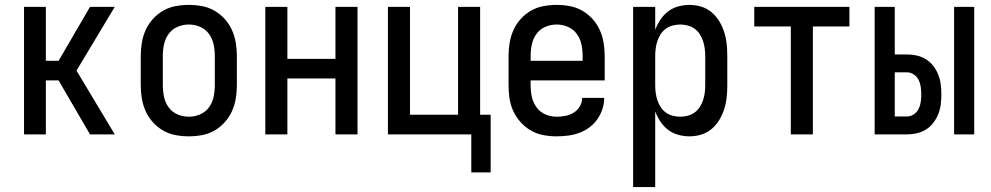

<svg xmlns="http://www.w3.org/2000/svg" viewBox="-20 -548 4040 783"><path d="M78 0V-520H167V-300H219L347 -520H448L292 -260L448 0H347L219 -220H167V0Z M750 8Q723 8 696 3Q669 -2 645.5 -15.5Q622 -29 603.5 -49.5Q585 -70 574 -94.5Q563 -119 558.5 -146Q554 -173 554 -200V-320Q554 -347 558.5 -374Q563 -401 574 -425.5Q585 -450 603.5 -470.5Q622 -491 645.5 -504.5Q669 -518 696 -523Q723 -528 750 -528Q777 -528 804 -523Q831 -518 854.5 -504.5Q878 -491 896.5 -470.5Q915 -450 926 -425.5Q937 -401 941.5 -374Q946 -347 946 -320V-200Q946 -173 941.5 -146Q937 -119 926 -94.5Q915 -70 896.5 -49.5Q878 -29 854.5 -15.5Q831 -2 804 3Q777 8 750 8ZM750 -72Q774 -72 796 -81.5Q818 -91 832 -110Q846 -129 851 -152.5Q856 -176 856 -200V-320Q856 -344 851 -367.5Q846 -391 832 -410Q818 -429 796 -438.5Q774 -448 750 -448Q726 -448 704 -438.5Q682 -429 668 -410Q654 -391 649 -367.5Q644 -344 644 -320V-200Q644 -176 649 -152.5Q654 -129 668 -110Q682 -91 704 -81.5Q726 -72 750 -72Z M1062 0V-520H1152V-308H1348V-520H1438V0H1348V-228H1152V0Z M1902 155V0H1562V-520H1652V-80H1848V-520H1938V-80H1981V155Z M2250 8Q2223 8 2196 3Q2169 -2 2145.5 -15.5Q2122 -29 2103.5 -49.5Q2085 -70 2073.5 -94.5Q2062 -119 2058 -146Q2054 -173 2054 -200V-320Q2054 -347 2058.5 -374Q2063 -401 2074 -425.5Q2085 -450 2103.5 -470.5Q2122 -491 2145.5 -504.5Q2169 -518 2196 -523Q2223 -528 2250 -528Q2277 -528 2304 -523Q2331 -518 2354.5 -504.5Q2378 -491 2396.5 -470.5Q2415 -450 2426 -425.5Q2437 -401 2441.5 -374Q2446 -347 2446 -320V-220H2144V-200Q2144 -176 2149 -153Q2154 -130 2168 -110.5Q2182 -91 2204 -81.5Q2226 -72 2250 -72Q2268 -72 2286 -75.5Q2304 -79 2319.5 -88.5Q2335 -98 2344.5 -114Q2354 -130 2354 -149H2444Q2444 -125 2436.5 -102.5Q2429 -80 2415.5 -61Q2402 -42 2383 -28Q2364 -14 2342 -6Q2320 2 2296.5 5Q2273 8 2250 8ZM2144 -300H2356V-320Q2356 -344 2351 -367.5Q2346 -391 2332 -410Q2318 -429 2296 -438.5Q2274 -448 2250 -448Q2226 -448 2204 -438.5Q2182 -429 2168 -410Q2154 -391 2149 -367.5Q2144 -344 2144 -320Z M2562 215V-520H2652V-426Q2660 -448 2673 -467.5Q2686 -487 2704 -501Q2722 -515 2745 -521.5Q2768 -528 2791 -528Q2816 -528 2839.5 -521Q2863 -514 2882 -498Q2901 -482 2913.5 -461Q2926 -440 2933.5 -416.5Q2941 -393 2943.5 -368.5Q2946 -344 2946 -320V-200Q2946 -176 2943.5 -151.5Q2941 -127 2933.5 -103.5Q2926 -80 2913.5 -59Q2901 -38 2882 -22Q2863 -6 2839.5 1Q2816 8 2791 8Q2768 8 2745 1.5Q2722 -5 2704 -19Q2686 -33 2673 -52.5Q2660 -72 2652 -94V215ZM2754 -72Q2769 -72 2784.5 -76Q2800 -80 2812.5 -89Q2825 -98 2833.5 -111Q2842 -124 2847 -139Q2852 -154 2854 -169.5Q2856 -185 2856 -200V-320Q2856 -335 2854 -350.5Q2852 -366 2847 -381Q2842 -396 2833.5 -409Q2825 -422 2812.5 -431Q2800 -440 2784.5 -444Q2769 -448 2754 -448Q2739 -448 2723.5 -444Q2708 -440 2695.5 -431Q2683 -422 2674.5 -409Q2666 -396 2661 -381Q2656 -366 2654 -350.5Q2652 -335 2652 -320V-200Q2652 -185 2654 -169.5Q2656 -154 2661 -139Q2666 -124 2674.5 -111Q2683 -98 2695.5 -89Q2708 -80 2723.5 -76Q2739 -72 2754 -72Z M3205 0V-440H3056V-520H3444V-440H3295V0Z M3871 0V-520H3953V0ZM3547 0V-520H3629V-326H3679Q3699 -326 3719 -321.5Q3739 -317 3756.5 -306Q3774 -295 3786.5 -278.5Q3799 -262 3806.5 -243Q3814 -224 3816.5 -203.5Q3819 -183 3819 -163Q3819 -143 3816.5 -122.5Q3814 -102 3806.5 -83Q3799 -64 3786.5 -47.5Q3774 -31 3756.5 -20Q3739 -9 3719 -4.5Q3699 0 3679 0ZM3679 -73Q3694 -73 3707 -82Q3720 -91 3726.5 -104.5Q3733 -118 3735 -133Q3737 -148 3737 -163Q3737 -178 3735 -193Q3733 -208 3726.5 -221.5Q3720 -235 3707 -244Q3694 -253 3679 -253H3629V-73Z"/></svg>

Font: Iosevka Medium
Style: Regular
Weight: 500
Monospace: yes
Designer: Belleve Invis
Foundry: Belleve Invis
Version: Version 32.5.0; ttfautohint (v1.8.4)